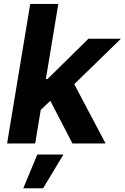

<svg xmlns="http://www.w3.org/2000/svg" viewBox="-20 -748 650 1001"><path d="M176.5 -159.9 205.6 -336H227.8L440.9 -545.9H610.2L329 -272.1H294.5ZM17 0 137.6 -727.5H284L163.4 0ZM357.7 0 233.5 -239.4 349 -343.3 530.4 0ZM101.4 233.6 174.4 57.6H310.8L204.6 233.6Z"/></svg>

Font: Inter Variable
Style: Italic
Weight: 400
Italic angle: -9.39999°
Designer: Rasmus Andersson
Foundry: rsms
Version: Version 4.001;git-9221beed3